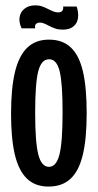

<svg xmlns="http://www.w3.org/2000/svg" viewBox="-20 -686 365 717"><path d="M21.3 -261.3Q21.3 -357 36 -417.5Q50.7 -478 81.8 -508Q113 -538 162.7 -538Q214 -538 244.8 -508.5Q275.7 -479 289.7 -419.2Q303.7 -359.3 303.7 -263.3Q303.7 -168.3 289.3 -108.2Q275 -48 243.7 -18.7Q212.3 10.7 161.3 10.7Q110.7 10.7 80 -19.5Q49.3 -49.7 35.3 -109.2Q21.3 -168.7 21.3 -261.3ZM213.7 -266.7Q213.7 -376 202.7 -420.3Q191.7 -464.7 163.3 -464.7Q134.3 -464.7 122.8 -419.8Q111.3 -375 111.3 -264Q111.3 -154 123.2 -108.5Q135 -63 162.7 -63Q190.3 -63 202 -108.8Q213.7 -154.7 213.7 -266.7ZM158.7 -591.7Q151 -596 143.3 -598.8Q135.7 -601.7 129 -601.7Q119 -601.7 114 -596Q109 -590.3 111.3 -580.3H60.7Q50 -602.3 53.2 -622Q56.3 -641.7 72 -653.8Q87.7 -666 111.7 -666Q126 -666 136.7 -662.3Q147.3 -658.7 163 -650.7Q171.3 -646.3 180.2 -643Q189 -639.7 197 -639.7Q208 -639.7 212.7 -645.7Q217.3 -651.7 215.7 -661.7H266.3Q274 -638.3 271.3 -618.8Q268.7 -599.3 254.3 -587.3Q240 -575.3 214.7 -575.3Q198.7 -575.3 186.7 -579.3Q174.7 -583.3 158.7 -591.7Z"/></svg>

Font: Bricolage Grotesque 96pt Condensed ExBd
Style: Regular
Weight: 800
Width: 3
Designer: Mathieu Triay
Foundry: Atelier Triay
Version: Version 1.001;Glyphs 3.2 (3207)